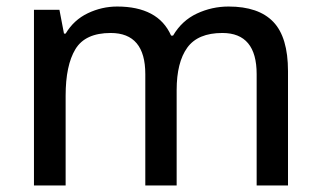

<svg xmlns="http://www.w3.org/2000/svg" viewBox="-20 -568 982 588"><path d="M680 -548Q772 -548 817 -501Q862 -454 862 -350V0H766V-341Q766 -467 661 -467Q586 -467 553.5 -422Q521 -377 521 -292V0H425V-341Q425 -467 319 -467Q241 -467 211 -417.5Q181 -368 181 -275V0H84V-538H162L176 -465H181Q206 -507 249 -527.5Q292 -548 339 -548Q401 -548 442.5 -526Q484 -504 504 -459H510Q537 -505 583 -526.5Q629 -548 680 -548Z"/></svg>

Font: Noto Sans Sundanese Medium
Style: Regular
Weight: 500
Version: Version 2.003